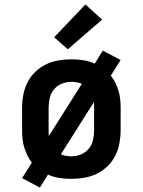

<svg xmlns="http://www.w3.org/2000/svg" viewBox="-20 -794 640 861"><path d="M159 47 79 5 123 -65Q111 -80 102.5 -97.5Q94 -115 88.5 -133.5Q83 -152 81 -171.5Q79 -191 79 -210V-310Q79 -339 84.5 -368.5Q90 -398 103 -424Q116 -450 137.5 -471Q159 -492 185.5 -505Q212 -518 241.5 -523Q271 -528 300 -528Q327 -528 353.5 -524Q380 -520 405 -509L441 -567L521 -525L477 -455Q489 -440 497.5 -422.5Q506 -405 511.5 -386.5Q517 -368 519 -348.5Q521 -329 521 -310V-210Q521 -181 515.5 -151.5Q510 -122 497 -96Q484 -70 462.5 -49Q441 -28 414.5 -15Q388 -2 358.5 3Q329 8 300 8Q273 8 246.5 4Q220 0 195 -11ZM347 -418Q336 -423 324 -425Q312 -427 300 -427Q278 -427 257 -418.5Q236 -410 222 -393Q208 -376 203 -354Q198 -332 198 -310V-210Q198 -204 198 -197.5Q198 -191 199 -184ZM300 -93Q322 -93 343 -101.5Q364 -110 378 -127Q392 -144 397 -166Q402 -188 402 -210V-310Q402 -316 402 -322.5Q402 -329 401 -336L253 -102Q264 -97 276 -95Q288 -93 300 -93ZM284 -573 223 -627 363 -774 438 -706Z"/></svg>

Font: Iosevka HT Extended
Style: Bold
Weight: 700
Width: 7
Monospace: yes
Designer: Belleve Invis
Foundry: Belleve Invis
Version: Version 32.3.0; ttfautohint (v1.8.4)